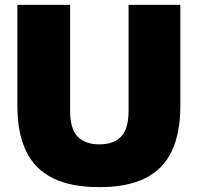

<svg xmlns="http://www.w3.org/2000/svg" viewBox="-20 -760 814 790"><path d="M389 10Q272 10 197.5 -27Q123 -64 87.2 -138.5Q51.5 -213 51.5 -324.5V-740H268.5V-304Q268.5 -230 299.5 -198Q330.5 -166 389 -166Q447.5 -166 478.2 -198Q509 -230 509 -304V-740H722V-324.5Q722 -213 687 -138.5Q652 -64 578.2 -27Q504.5 10 389 10Z"/></svg>

Font: Encode Sans SC Black
Style: Regular
Weight: 900
Version: Version 3.002